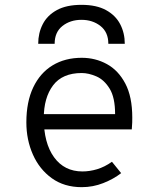

<svg xmlns="http://www.w3.org/2000/svg" viewBox="-20 -762 656 794"><path d="M318 12Q245.5 12 194.2 -25Q143 -62 116 -123Q89 -184 89 -256Q89 -341 117.5 -400.8Q146 -460.5 197.5 -491.8Q249 -523 318 -523Q374.5 -523 422 -497Q469.5 -471 498.2 -416.5Q527 -362 527 -276Q527 -268 526.8 -255.8Q526.5 -243.5 525 -227H145V-290H456Q456 -358.5 433.5 -395.2Q411 -432 378.8 -446Q346.5 -460 318 -460Q238 -460 199.5 -409Q161 -358 161 -273Q161 -170.5 203.5 -111.8Q246 -53 321 -53Q350.5 -53 381.5 -62.2Q412.5 -71.5 443 -93L481 -46Q449.5 -21.5 407 -4.8Q364.5 12 318 12ZM138 -581Q138 -625.5 156.8 -662Q175.5 -698.5 215 -720.2Q254.5 -742 317 -742Q379 -742 418.5 -720.2Q458 -698.5 477 -662Q496 -625.5 496 -581H428Q428 -629 395.5 -654.5Q363 -680 317 -680Q270.5 -680 238.2 -654.5Q206 -629 206 -581Z"/></svg>

Font: Overpass Mono Light Light
Style: Regular
Weight: 300
Monospace: yes
Version: Version 4.000